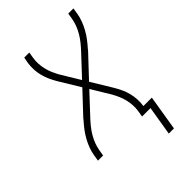

<svg xmlns="http://www.w3.org/2000/svg" viewBox="-265 -841 1129 1129"><g transform="rotate(-45 300.0 -276.5)"><path d="M489 182H446L476 0H406L412 -37Q416 -61 414.5 -85Q413 -109 407.5 -131.5Q402 -154 393 -174.5Q384 -195 373 -215L301 -334L186 -211Q169 -193 152.5 -172.5Q136 -152 123 -130Q110 -108 101 -84.5Q92 -61 88 -37L82 0H39L45 -37Q49 -63 58.5 -88.5Q68 -114 81.5 -138.5Q95 -163 112 -185.5Q129 -208 148 -229Q150 -231 151.5 -233.5Q153 -236 155 -238L279 -370L200 -500Q187 -522 176.5 -545Q166 -568 159.5 -593Q153 -618 151.5 -644.5Q150 -671 154 -698L161 -735H203L197 -698Q193 -674 194.5 -650Q196 -626 201.5 -603.5Q207 -581 216 -560.5Q225 -540 236 -520L308 -401L423 -524Q440 -542 456.5 -562.5Q473 -583 486 -605Q499 -627 508 -650.5Q517 -674 521 -698L527 -735H570L564 -698Q560 -672 550.5 -646.5Q541 -621 527.5 -596.5Q514 -572 497 -549.5Q480 -527 461 -506Q460 -504 458 -501.5Q456 -499 454 -497L330 -365L409 -235Q422 -213 432.5 -190.5Q443 -168 449.5 -143Q456 -118 457.5 -91.5Q459 -65 455 -38H525Z"/></g></svg>

Font: Iosevka Curly XLtExObl
Style: Regular
Weight: 200
Width: 7
Italic angle: -9°
Monospace: yes
Designer: Belleve Invis
Foundry: Belleve Invis
Version: Version 11.0.1; ttfautohint (v1.8.3)